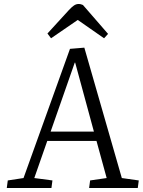

<svg xmlns="http://www.w3.org/2000/svg" viewBox="-20 -943 719 963"><path d="M403 -704 591 -50 676 -38 671 0H427L432 -38L515 -50L464 -236H217L152 -50L243 -38L238 0H14L19 -38L98 -50L331 -698ZM234 -283H451L357 -629H355ZM522 -773 502 -751 370 -843 236 -751 218 -775 326 -893Q340 -908 351 -915.5Q362 -923 374 -923Q381 -923 386 -921.5Q391 -920 396 -918Z"/></svg>

Font: Literata Light
Style: Italic
Weight: 300
Italic angle: -2°
Designer: Latin by Veronika Burian and Jose Scaglione. Greek by Irene Vlachou. Cyrillic by Vera Evstafieva
Foundry: TypeTogether
Version: Version 3.103;gftools[0.9.29]